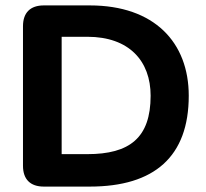

<svg xmlns="http://www.w3.org/2000/svg" viewBox="-20 -690 760 710"><path d="M142 0H312C551 0 678 -111 678 -336C678 -533 551 -670 312 -670H142C92 -670 65 -643 65 -593V-77C65 -27 92 0 142 0ZM303 -120H208V-554H303C458 -554 537 -464 537 -336C537 -180 459 -120 303 -120Z"/></svg>

Font: SN Pro
Style: Bold
Weight: 700
Designer: Tobias Whetton
Foundry: Supernotes
Version: Version 1.003;Glyphs 3.3 (3324)